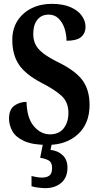

<svg xmlns="http://www.w3.org/2000/svg" viewBox="-20 -744 514 999"><path d="M227 10Q150 10 106 -10Q62 -30 44.5 -61.5Q27 -93 27 -127Q27 -174 54.5 -194Q82 -214 118 -214Q120 -130 156 -87.5Q192 -45 240 -45Q287 -45 311.5 -76.5Q336 -108 336 -157Q336 -213 299.5 -246Q263 -279 196 -313Q112 -357 78 -408.5Q44 -460 44 -536Q44 -594 71 -636Q98 -678 144.5 -701Q191 -724 248 -724Q308 -724 347.5 -706.5Q387 -689 406 -661.5Q425 -634 425 -605Q425 -571 402 -551.5Q379 -532 326 -532Q326 -566 315.5 -597Q305 -628 284.5 -648Q264 -668 233 -668Q196 -668 174.5 -641.5Q153 -615 153 -567Q153 -538 164 -514Q175 -490 204.5 -467Q234 -444 289 -417Q375 -374 410.5 -324.5Q446 -275 446 -198Q446 -101 385.5 -45.5Q325 10 227 10ZM215 235Q203 235 181 232.5Q159 230 144 225V172Q176 180 199 180Q223 180 237 169.5Q251 159 251 130Q251 101 233.5 91Q216 81 189 77L206 -9H252L243 36Q281 40 306 63.5Q331 87 331 128Q331 180 298.5 207.5Q266 235 215 235Z"/></svg>

Font: Noto Serif Tamil ExtraCondensed
Style: Bold
Weight: 700
Width: 2
Designer: Indian Type Foundry, Tom Grace, and the Monotype Design Team
Foundry: Monotype Imaging Inc.
Version: Version 2.004; ttfautohint (v1.8.4.7-5d5b)